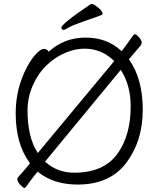

<svg xmlns="http://www.w3.org/2000/svg" viewBox="-20 -900 785 955"><path d="M432 -880Q434 -880 439 -880Q444 -880 457 -871Q490 -848 490 -831Q490 -827 486 -826Q477 -821 389 -791Q340 -774 320.5 -762.5Q301 -751 296.5 -751Q292 -751 288.5 -754.5Q285 -758 285 -762Q285 -781 432 -880ZM171 -43 167 -46Q146 -21 132 -1.5Q118 18 111.5 26.5Q105 35 101.5 35Q98 35 89 27Q66 7 66 -11Q66 -16 78 -28Q90 -40 129 -87L127 -91Q58 -185 58 -337Q58 -460 114 -566Q138 -610 161 -633.5Q184 -657 197.5 -657Q211 -657 219 -647L222 -643L226 -646Q301 -713 406 -713Q511 -713 581 -649L585 -646Q606 -672 620 -692.5Q634 -713 640.5 -721.5Q647 -730 652.5 -730Q658 -730 671 -715Q685 -699 685 -689Q685 -679 676 -669.5Q667 -660 621 -605L623 -602Q690 -508 690 -353.5Q690 -199 608.5 -90.5Q527 18 366 18Q249 18 171 -43ZM165 -144 168 -139 548 -596 544 -600Q484 -658 399 -658Q355 -658 305.5 -637.5Q256 -617 213.5 -577Q171 -537 144 -477Q117 -417 117 -350Q117 -220 165 -144ZM584 -547 581 -553 204 -96 208 -93Q266 -41 350 -41Q501 -41 569 -142Q630 -232 630 -371Q630 -473 584 -547Z"/></svg>

Font: Moon Stars Kai T Light
Style: Regular
Weight: 300
Designer: GuiWonder
Version: Version 1.101